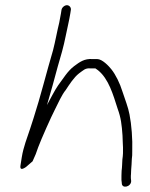

<svg xmlns="http://www.w3.org/2000/svg" viewBox="-20 -691 575 738"><path d="M216.4 -653 214.2 -639C212.7 -629.7 210.5 -618 207.7 -604C199.4 -571 192.9 -532.6 183.9 -498C160.2 -418 134.6 -315.6 109 -237L96.4 -198C84.5 -161.4 70.2 -127.3 63.6 -86C62 -75.7 60.3 -65.3 58.7 -55C56.3 -39.7 63.3 -37.7 79.8 -49L105.2 -71C114.2 -89.7 121.4 -107.7 126.8 -125C137.7 -154.6 176.8 -242.4 190.6 -269C203.5 -294.5 217.5 -326.7 232.6 -345C246.9 -366.6 263.8 -393.4 283.8 -409C299.8 -419.8 306.8 -430.5 328.8 -428H346.8C349.2 -426.7 352.5 -424.3 356.7 -421C397.6 -388.1 414.6 -328 432.2 -273C444.9 -238.4 448 -211.9 450.9 -170C451.4 -137.9 455.6 -111.1 450.4 -78C449.5 -66.4 449.5 -47 447.5 -35C446.9 -20.7 446.7 -13.6 446.8 1L448.1 12C447.3 36.2 483.9 27.7 484.2 5L483 -6C482.8 -13.3 483 -18.7 483.5 -22C483.6 -26.7 483.8 -32.3 484.2 -39C485.7 -48.8 485.9 -68.7 486.7 -80C488 -88.7 488.6 -98.3 488.3 -109C489.9 -157.2 485.6 -211.4 477.8 -251C473 -278 460 -310.2 450.7 -339C441 -370.6 424.8 -403.8 407.8 -425C397.8 -437.5 373 -464 353.5 -464H336.5C303.9 -466.4 286.1 -452.4 265.2 -437C239.1 -417.3 223.6 -389.5 203.5 -363C190.2 -344 174.2 -312 160.5 -287C172.7 -327.7 191.3 -394.5 201.9 -435C212.6 -470.6 225.1 -514.2 232.4 -552C238.3 -582.3 245.8 -611 250.2 -639L252.4 -653C253.9 -662.2 246.5 -671 237.3 -671C228 -671 217.9 -662.2 216.4 -653Z"/></svg>

Font: CiSf OpenHand
Style: Obl
Weight: 400
Foundry: Cannot Into Space Fonts
Version: Version 0.7892